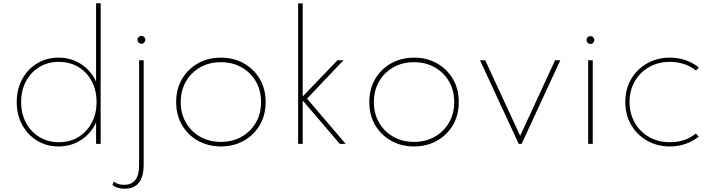

<svg xmlns="http://www.w3.org/2000/svg" viewBox="-20 -881 4362 1176"><path d="M338.5 16Q415 16 476 -23.2Q537 -62.5 568.5 -131V0H596.5V-861H568.5V-381Q537 -449.5 476 -488.8Q415 -528 338.5 -528Q265.5 -528 207.5 -492.8Q149.5 -457.5 116 -396.2Q82.5 -335 82.5 -256Q82.5 -177.5 116 -116Q149.5 -54.5 207.5 -19.2Q265.5 16 338.5 16ZM340.5 -10Q273.5 -10 221.2 -41.8Q169 -73.5 139.2 -129Q109.5 -184.5 109.5 -256Q109.5 -328 139.2 -383.5Q169 -439 221.2 -470.5Q273.5 -502 340.5 -502Q408 -502 460.2 -470.5Q512.5 -439 542 -383.5Q571.5 -328 571.5 -256Q571.5 -184.5 541.8 -128.8Q512 -73 460 -41.5Q408 -10 340.5 -10Z M846 -613Q856 -613 863 -620.2Q870 -627.5 870 -637Q870 -647 863 -654Q856 -661 846 -661Q836.5 -661 829.2 -654Q822 -647 822 -637Q822 -627.5 829.2 -620.2Q836.5 -613 846 -613ZM742.5 275Q860 275 860 127V-512H832V132Q832 251 740 251Q699.5 251 677 230L669 252Q695.5 275 742.5 275Z M1333 16Q1410.5 16 1472.5 -18.5Q1534.5 -53 1570.8 -114.2Q1607 -175.5 1607 -256Q1607 -336.5 1570.8 -397.8Q1534.5 -459 1472.5 -493.5Q1410.5 -528 1333 -528Q1255.5 -528 1193.5 -493.5Q1131.5 -459 1095.2 -397.8Q1059 -336.5 1059 -256Q1059 -175.5 1095.2 -114.2Q1131.5 -53 1193.5 -18.5Q1255.5 16 1333 16ZM1333 -12Q1261.5 -12 1206 -43.5Q1150.5 -75 1118.8 -130Q1087 -185 1087 -256Q1087 -327 1118.8 -382Q1150.5 -437 1206 -468.5Q1261.5 -500 1333 -500Q1404.5 -500 1460 -468.5Q1515.5 -437 1547.2 -382Q1579 -327 1579 -256Q1579 -185 1547.2 -130Q1515.5 -75 1460 -43.5Q1404.5 -12 1333 -12Z M1806 0H1834V-265.5L2061 0H2097L1860.5 -277L2084 -512H2047L1834 -290V-860H1806Z M2516 16Q2593.5 16 2655.5 -18.5Q2717.5 -53 2753.8 -114.2Q2790 -175.5 2790 -256Q2790 -336.5 2753.8 -397.8Q2717.5 -459 2655.5 -493.5Q2593.5 -528 2516 -528Q2438.5 -528 2376.5 -493.5Q2314.5 -459 2278.2 -397.8Q2242 -336.5 2242 -256Q2242 -175.5 2278.2 -114.2Q2314.5 -53 2376.5 -18.5Q2438.5 16 2516 16ZM2516 -12Q2444.5 -12 2389 -43.5Q2333.5 -75 2301.8 -130Q2270 -185 2270 -256Q2270 -327 2301.8 -382Q2333.5 -437 2389 -468.5Q2444.5 -500 2516 -500Q2587.5 -500 2643 -468.5Q2698.5 -437 2730.2 -382Q2762 -327 2762 -256Q2762 -185 2730.2 -130Q2698.5 -75 2643 -43.5Q2587.5 -12 2516 -12Z M3157 0H3175L3412 -512H3380L3166 -49L2952 -512H2920Z M3596.5 -612Q3606.5 -612 3613.2 -619Q3620 -626 3620 -636Q3620 -646 3613.2 -652.8Q3606.5 -659.5 3596.5 -659.5Q3586.5 -659.5 3579.5 -652.8Q3572.5 -646 3572.5 -636Q3572.5 -626 3579.5 -619Q3586.5 -612 3596.5 -612ZM3582.5 0H3610.5V-512H3582.5Z M4083 16Q4134 16 4179 0.2Q4224 -15.5 4260 -44L4242 -63Q4177 -10 4083.5 -10Q4011 -10 3955.2 -42Q3899.5 -74 3867.8 -129.8Q3836 -185.5 3836 -256Q3836 -327.5 3868 -383Q3900 -438.5 3955.8 -470.2Q4011.5 -502 4083 -502Q4176.5 -502 4243 -449L4260 -468Q4225 -496.5 4179.5 -512.2Q4134 -528 4083 -528Q4006 -528 3944.2 -493.2Q3882.5 -458.5 3846.2 -397.2Q3810 -336 3810 -256Q3810 -176.5 3846.2 -115.2Q3882.5 -54 3944.2 -19Q4006 16 4083 16Z"/></svg>

Font: Spartan Thin
Style: Regular
Weight: 100
Designer: Matt Bailey, Mirko Velimirovic
Foundry: Matt Bailey
Version: Version 1.003; ttfautohint (v1.8.3)